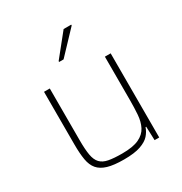

<svg xmlns="http://www.w3.org/2000/svg" viewBox="-175 -872 954 1008"><g transform="rotate(-30 302.0 -368.0)"><path d="M287 8Q226 8 189 -3Q152 -14 132.5 -37Q113 -60 106.5 -98Q100 -136 100 -190V-510H135V-195Q135 -140 141 -106Q147 -72 164 -54Q181 -36 212.5 -30Q244 -24 294 -24Q360 -24 396 -41Q432 -58 447.5 -88.5Q463 -119 466 -159.5Q469 -200 469 -246V-510H504V0H476L473 -83H469Q461 -59 443 -38.5Q425 -18 388 -5Q351 8 287 8ZM247 -606V-611L354 -744H400V-739L274 -606Z"/></g></svg>

Font: Saira Thin Thin
Style: Regular
Weight: 250
Version: Version 1.101